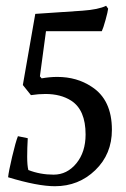

<svg xmlns="http://www.w3.org/2000/svg" viewBox="-20 -474 437 664"><path d="M178 -208Q246 -208 297 -174Q367 -129 367 -25Q367 59 309.5 114.5Q252 170 170 170Q110 170 8 139Q10 119 22 68Q34 17 42 -3L76 4Q74 38 74 68Q74 98 78 114Q119 130 165.5 130Q212 130 244 91Q276 52 276 -9Q276 -94 226 -126Q190 -149 137 -149Q113 -149 87 -145L59 -180L102 -426L265 -437Q321 -441 347 -454L354 -444Q353 -434 345 -405Q337 -376 332 -366H139L118 -210L124 -203Q152 -208 178 -208Z"/></svg>

Font: Buenard
Style: Regular
Weight: 400
Designer: Gustavo Ibarra
Foundry: FontFuror
Version: Version 1.001 2011